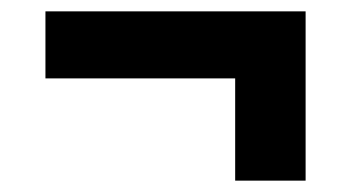

<svg xmlns="http://www.w3.org/2000/svg" viewBox="-20 -464 618 338"><path d="M60 -326V-444H518V-146H394V-326Z"/></svg>

Font: Oxanium
Style: Bold
Weight: 700
Designer: Severin Meyer
Version: Version 2.000